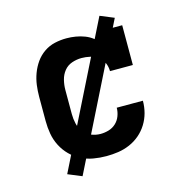

<svg xmlns="http://www.w3.org/2000/svg" viewBox="-100 -687 800 844"><g transform="rotate(-15 300.0 -265.0)"><path d="M298 8Q268 8 239 3Q210 -2 184 -15Q158 -28 137 -49Q116 -70 102.5 -96.5Q89 -123 84 -152Q79 -181 79 -210V-320Q79 -347 82.5 -373.5Q86 -400 95.5 -425.5Q105 -451 120.5 -473Q136 -495 158.5 -510.5Q181 -526 207.5 -532Q234 -538 261 -538Q282 -538 303 -534.5Q324 -531 343.5 -523.5Q363 -516 379.5 -503Q396 -490 409 -473V-530H513V-349H409Q409 -369 401 -387Q393 -405 377 -416.5Q361 -428 341.5 -432.5Q322 -437 303 -437Q280 -437 258.5 -429.5Q237 -422 223 -404.5Q209 -387 203.5 -364.5Q198 -342 198 -320V-210Q198 -188 203 -166.5Q208 -145 221 -127.5Q234 -110 255 -101.5Q276 -93 298 -93Q317 -93 335.5 -98.5Q354 -104 368 -117Q382 -130 389 -148.5Q396 -167 396 -186Q396 -186 396 -186Q396 -186 396 -186H515Q515 -186 515 -186Q515 -186 515 -186Q515 -158 508 -131.5Q501 -105 486.5 -81.5Q472 -58 451 -40Q430 -22 404.5 -11Q379 0 352 4Q325 8 298 8ZM173 66 110 40 427 -596 490 -570Z"/></g></svg>

Font: Iosevka Slab Extended
Style: Bold
Weight: 700
Width: 7
Monospace: yes
Designer: Belleve Invis
Foundry: Belleve Invis
Version: Version 11.1.0; ttfautohint (v1.8.3)